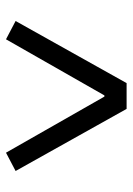

<svg xmlns="http://www.w3.org/2000/svg" viewBox="79 -817 442 640"><g transform="rotate(90 300.0 -497.0)"><path d="M489 -296 302 -624H298L111 -296L50 -328L257 -698H343L550 -328Z"/></g></svg>

Font: IBM Plex Sans KR
Style: Regular
Weight: 400
Designer: Mike Abbink; Paul van der Laan; Pieter van Rosmalen; Wujin Sim; Chorong Kim; Dohee Lee;
Foundry: Sandoll Inc.
Version: Version 1.000